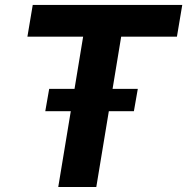

<svg xmlns="http://www.w3.org/2000/svg" viewBox="-20 -747 748 767"><path d="M89.5 -600.5H312.1L277.7 -392H176.5L160.9 -302.9H262.8L212.7 0H364.7L414.8 -302.9H514.9L530.5 -392H429.7L464.1 -600.5H686.8L708.1 -727.3H110.8Z"/></svg>

Font: Magic Ui Pro
Style: Bold Italic
Weight: 700
Italic angle: -9.39999°
Designer: Stefan Endress, Andreas Faust
Version: Version 1.000;FEAKit 1.0